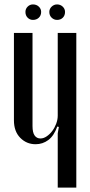

<svg xmlns="http://www.w3.org/2000/svg" viewBox="-20 -848 409 868"><path d="M239 -276Q224 -234 198.5 -215Q173 -196 141 -196Q100 -196 71.5 -225Q43 -254 43 -304V-699H127V-278Q127 -249 136.5 -235.5Q146 -222 163 -222Q177 -222 191 -231.5Q205 -241 216 -255.5Q227 -270 234 -288.5Q241 -307 241 -325V-699H325V0H241V-245L246 -274ZM95 -794Q95 -808 105 -818Q115 -828 129 -828Q145 -828 155.5 -818Q166 -808 166 -794Q166 -778 155.5 -768Q145 -758 129 -758Q115 -758 105 -768Q95 -778 95 -794ZM203 -794Q203 -808 213.5 -818Q224 -828 238 -828Q253 -828 263.5 -818Q274 -808 274 -794Q274 -778 264 -768Q254 -758 238 -758Q224 -758 213.5 -768Q203 -778 203 -794Z"/></svg>

Font: Moniqa SemBd Narrow Heading
Style: Regular
Weight: 600
Width: 4
Designer: Rajesh Rajput
Foundry: Rajesh Rajput
Version: Version 1.000